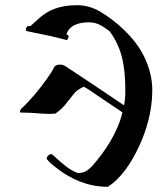

<svg xmlns="http://www.w3.org/2000/svg" viewBox="-20 -463 644 740"><path d="M458 -57C383 -108 308 -158 232 -208C226 -212 218 -214 210 -214C201 -214 192 -211 188 -203C182 -190 173 -176 162 -161C133 -120 97 -76 61 -43C60 -42 57 -37 57 -33C57 -31 58 -29 61 -29H71C107 -29 138 -24 173 -24C179 -24 186 -25 193 -25C225 -46 239 -70 261 -97C274 -114 283 -119 303 -129C309 -126 318 -120 329 -113L367 -87C395 -68 424 -49 452 -30C432 51 386 118 338 174L328 184C310 201 299 203 280 204C249 193 222 169 200 149L182 133C181 132 179 131 177 131C169 131 160 141 160 147C160 149 160 150 161 151C172 165 188 177 205 190C252 225 316 257 395 257C446 226 487 163 515 103C543 44 567 -33 567 -115C567 -159 556 -203 535 -246C501 -315 433 -379 363 -420C336 -435 308 -443 277 -443C210 -443 166 -424 131 -393L97 -362L89 -363C82 -363 75 -345 84 -343C123 -334 166 -327 204 -317L235 -309C237 -308 239 -309 240 -311C246 -319 247 -328 236 -330C246 -364 280 -377 323 -377C358 -377 379 -359 402 -343C447 -283 463 -216 463 -115C463 -94 462 -75 458 -57Z"/></svg>

Font: Ponomar Unicode
Style: Regular
Weight: 400
Version: 1.3